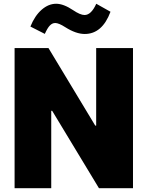

<svg xmlns="http://www.w3.org/2000/svg" viewBox="-20 -988 772 1008"><path d="M484.9 -735.8H678.2V0H499.5L253.9 -406.2H249V0H56.6V-735.8H234.4L480 -328.6H484.9ZM139.6 -848.6Q162.6 -905.3 198.5 -936.8Q234.4 -968.3 274.9 -968.3Q313.5 -968.3 363.8 -934.6Q401.4 -909.2 423.8 -909.2Q459 -909.2 485.4 -968.3L560.1 -926.3Q516.6 -809.6 424.8 -809.6Q378.9 -809.6 322.8 -845.2Q288.6 -867.2 270 -867.2Q254.4 -867.2 241.7 -854Q229 -840.8 215.3 -810.1Z"/></svg>

Font: Estedad-FD Black
Style: Regular
Weight: 900
Designer: Amin Abedi
Version: Version 7.3